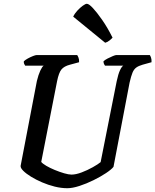

<svg xmlns="http://www.w3.org/2000/svg" viewBox="-20 -995 821 1015"><path d="M336 0Q304 0 269.5 -8.5Q235 -17 202.5 -31Q170 -45 144 -61Q118 -77 103 -92Q88 -107 89 -118L175 -567Q183 -600 193 -621.5Q203 -643 211 -648H113Q111 -651 108 -657Q105 -663 106 -671Q113 -678 126.5 -685.5Q140 -693 154 -698.5Q168 -704 174 -704H388Q391 -700 395 -690Q399 -680 398 -666L350 -653Q319 -645 305 -628Q291 -611 282 -567L198 -139Q205 -130 224.5 -118.5Q244 -107 269.5 -96.5Q295 -86 319 -79Q343 -72 358 -72Q381 -72 411.5 -83.5Q442 -95 470.5 -111Q499 -127 512 -138L597 -566Q605 -604 614.5 -624Q624 -644 632 -648H535Q533 -650 530 -656.5Q527 -663 527 -671Q534 -678 548.5 -685.5Q563 -693 576.5 -698.5Q590 -704 595 -704H772Q775 -700 778.5 -690Q782 -680 781 -666L734 -653Q713 -647 700.5 -638Q688 -629 680.5 -611Q673 -593 665 -558L580 -113Q569 -99 540.5 -80Q512 -61 474.5 -42.5Q437 -24 400 -12Q363 0 336 0ZM536 -769 367 -907Q375 -924 389.5 -939.5Q404 -955 418 -965Q432 -975 439 -975Q450 -975 471 -952.5Q492 -930 520 -890Q548 -850 575 -796Q571 -791 559.5 -781.5Q548 -772 536 -769Z"/></svg>

Font: Texturina 12pt SemiBold
Style: Italic
Weight: 600
Italic angle: -11°
Version: Version 1.002